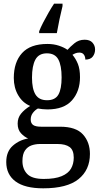

<svg xmlns="http://www.w3.org/2000/svg" viewBox="-20 -786 545 1044"><path d="M215 238Q115 238 64.5 200.5Q14 163 14 95Q14 38 49.5 6.5Q85 -25 133 -33Q112 -42 94 -61.5Q76 -81 76 -114Q76 -145 94 -167.5Q112 -190 144 -210Q103 -227 79 -268Q55 -309 55 -362Q55 -448 100 -497.5Q145 -547 238 -547Q272 -547 300.5 -537.5Q329 -528 347 -515Q361 -531 384.5 -550.5Q408 -570 440 -570Q469 -570 483 -554Q497 -538 497 -517Q497 -495 484.5 -478.5Q472 -462 444 -462Q444 -478 436 -489Q428 -500 412 -500Q400 -500 391 -496.5Q382 -493 374 -488Q392 -467 403.5 -438.5Q415 -410 415 -366Q415 -290 371.5 -240.5Q328 -191 238 -191Q227 -191 211 -192.5Q195 -194 186 -196Q171 -188 159 -172.5Q147 -157 147 -136Q147 -116 160 -106.5Q173 -97 204 -97H307Q393 -97 431 -55Q469 -13 469 51Q469 138 407 188Q345 238 215 238ZM236 -241Q280 -241 297.5 -271.5Q315 -302 315 -365Q315 -430 297 -463Q279 -496 235 -496Q191 -496 172.5 -462Q154 -428 154 -364Q154 -303 173 -272Q192 -241 236 -241ZM218 187Q279 187 315 172Q351 157 366 131Q381 105 381 71Q381 30 358.5 13.5Q336 -3 293 -3H197Q173 -3 151.5 4.5Q130 12 116 32Q102 52 102 90Q102 133 128 160Q154 187 218 187ZM193 -616Q201 -637 215 -664Q229 -691 244.5 -718Q260 -745 274 -766H320V-753Q312 -721 303.5 -681Q295 -641 289 -606H193Z"/></svg>

Font: Noto Serif Sinhala SemiCondensed Medium
Style: Regular
Weight: 500
Width: 4
Designer: Jelle Bosma - Monotype Design Team
Foundry: Monotype Imaging Inc.
Version: Version 2.007; ttfautohint (v1.8.4.7-5d5b)